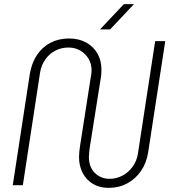

<svg xmlns="http://www.w3.org/2000/svg" viewBox="-20 -900 834 933"><path d="M508 13Q464 13 431.5 -6.5Q399 -26 381.5 -60Q364 -94 364 -137Q364 -149 365.5 -163.5Q367 -178 369 -191L420 -518Q422 -526 423.5 -537.5Q425 -549 425 -558Q425 -605 392.5 -637Q360 -669 312 -669Q278 -669 249 -654Q220 -639 200.5 -611.5Q181 -584 175 -549L91 0H42L125 -541Q134 -594 159.5 -632.5Q185 -671 225 -692Q265 -713 315 -713Q363 -713 398.5 -693.5Q434 -674 453.5 -640Q473 -606 473 -561Q473 -550 472 -537.5Q471 -525 469 -516L416 -182Q415 -172 413.5 -160Q412 -148 412 -138Q412 -88 441 -59.5Q470 -31 513 -31Q545 -31 574 -46Q603 -61 623.5 -88.5Q644 -116 650 -152L734 -700H783L700 -160Q692 -108 665 -69Q638 -30 597.5 -8.5Q557 13 508 13ZM466 -757 582 -880H631L515 -757Z"/></svg>

Font: MuseoModerno Thin ExtraLight
Style: Italic
Weight: 250
Italic angle: -9°
Version: Version 1.003